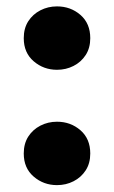

<svg xmlns="http://www.w3.org/2000/svg" viewBox="-20 -550 348 586"><path d="M154 -337Q113 -337 82.8 -363Q52.5 -389 52.5 -433.5Q52.5 -463.5 66.2 -485Q80 -506.5 103.2 -518.5Q126.5 -530.5 154 -530.5Q195.5 -530.5 225.5 -504.5Q255.5 -478.5 255.5 -433.5Q255.5 -403.5 241.5 -382Q227.5 -360.5 204.5 -348.8Q181.5 -337 154 -337ZM154 15Q113 15 82.8 -11Q52.5 -37 52.5 -81.5Q52.5 -111.5 66.2 -133Q80 -154.5 103.2 -166.5Q126.5 -178.5 154 -178.5Q195.5 -178.5 225.5 -152.5Q255.5 -126.5 255.5 -81.5Q255.5 -51.5 241.5 -30Q227.5 -8.5 204.5 3.2Q181.5 15 154 15Z"/></svg>

Font: Geologica Roman
Style: Bold
Weight: 700
Designer: Sindre Bremnes, Frode Helland
Foundry: Monokrom Skriftforlag AS
Version: Version 1.010;gftools[0.9.28]